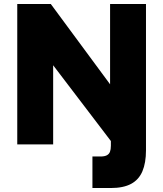

<svg xmlns="http://www.w3.org/2000/svg" viewBox="-20 -728 823 968"><path d="M446 220V61H487Q507 61 518.5 55Q530 49 534.5 37Q539 25 539 7V-17L248 -399V0H67V-708H236L535 -303V-708H716V30Q716 93 698 135.5Q680 178 641 199Q602 220 538 220Z"/></svg>

Font: Onest Black
Style: Regular
Weight: 900
Designer: Dmitri Voloshin, Andrey Kudryavtsev
Foundry: Dmitri Voloshin, Andrey Kudryavtsev
Version: Version 1.000;gftools[0.9.33]